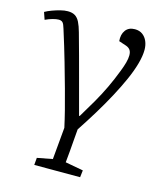

<svg xmlns="http://www.w3.org/2000/svg" viewBox="-127 -601 759 898"><g transform="rotate(15 252.0 -151.5)"><path d="M201 167 215 12Q207 -25 196 -68.5Q185 -112 170 -166Q155 -220 136 -286.5Q117 -353 91 -435Q85 -456 78.5 -463Q72 -470 59 -470Q48 -470 31 -465.5Q14 -461 -5 -452L-17 -487Q-3 -495 16 -502Q35 -509 54.5 -514Q74 -519 90 -519Q112 -519 125.5 -510.5Q139 -502 148 -484Q157 -466 165 -437Q180 -383 194 -332Q208 -281 220.5 -233.5Q233 -186 245 -142Q257 -98 267 -60H270Q298 -106 321 -146Q344 -186 363.5 -227Q383 -268 401 -315Q410 -338 415.5 -358Q421 -378 421 -394Q421 -410 414.5 -419.5Q408 -429 394 -434L358 -446Q355 -478 370 -498.5Q385 -519 415 -519Q437 -519 452 -508Q467 -497 475 -478.5Q483 -460 483 -437Q483 -408 472.5 -370Q462 -332 442.5 -288Q423 -244 397 -195.5Q371 -147 340.5 -97Q310 -47 277 3Q275 29 272.5 57.5Q270 86 268 113.5Q266 141 263 166L350 182L346 216H124L127 181Z"/></g></svg>

Font: Literata 24pt Light
Style: Italic
Weight: 300
Italic angle: -2°
Designer: Latin by Veronika Burian and Jose Scaglione. Greek by Irene Vlachou. Cyrillic by Vera Evstafieva
Foundry: TypeTogether
Version: Version 3.103;gftools[0.9.29]